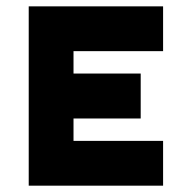

<svg xmlns="http://www.w3.org/2000/svg" viewBox="-20 -587 606 607"><path d="M495.6 -425.3H212.4V-354.5H424.8V-212.4H212.4V-141.6H495.6V0H70.8V-566.9H495.6Z"/></svg>

Font: Blazma
Style: Regular
Weight: 400
Designer: GGBotNet
Version: 1.00